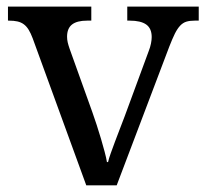

<svg xmlns="http://www.w3.org/2000/svg" viewBox="-20 -556 619 576"><path d="M3.9 -494.1V-536.1H253.9V-494.1H241.2Q210.9 -494.1 196 -482.4Q181.2 -470.7 181.2 -445.8Q181.2 -437.5 183.1 -429Q185.1 -420.4 189 -409.2L256.8 -220.2Q263.2 -202.6 270 -181.4Q276.9 -160.2 283 -139.6Q289.1 -119.1 293.9 -100.8Q298.8 -82.5 300.8 -69.8H304.2Q306.6 -80.6 312.3 -96.4Q317.9 -112.3 325 -131.1Q332 -149.9 339.6 -169.4Q347.2 -189 354 -207L425.8 -401.9Q430.7 -414.1 432.9 -425.3Q435.1 -436.5 435.1 -444.8Q435.1 -470.7 418.7 -482.4Q402.3 -494.1 369.1 -494.1H361.8V-536.1H576.2V-494.1H564Q549.3 -494.1 539.1 -491Q528.8 -487.8 520.5 -479Q512.2 -470.2 504.6 -455.1Q497.1 -439.9 487.8 -416L330.1 0H238.8L78.1 -440.9Q72.3 -456.5 65.9 -466.8Q59.6 -477.1 51.3 -483.2Q43 -489.3 32.2 -491.7Q21.5 -494.1 6.8 -494.1Z"/></svg>

Font: Droid Serif
Style: Regular
Weight: 400
Version: Version 1.00 build 112